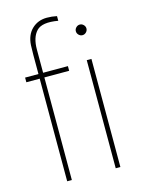

<svg xmlns="http://www.w3.org/2000/svg" viewBox="-114 -809 641 875"><g transform="rotate(-15 207.0 -372.0)"><path d="M195 -744Q219 -744 242 -739V-717Q168 -730 141 -701.5Q114 -673 114 -616V-506H231V-484H114V0H92V-484H29V-506H92V-596Q92 -621 93 -642Q96 -690 124.5 -717Q153 -744 195 -744ZM314.5 -632.5Q307 -640 307 -650Q307 -660 314.5 -667.5Q322 -675 332 -675Q342 -675 349.5 -667.5Q357 -660 357 -650Q357 -640 349.5 -632.5Q342 -625 332 -625Q322 -625 314.5 -632.5ZM321 0V-510H343V0Z"/></g></svg>

Font: Nacelle Thin
Style: Regular
Weight: 100
Designer: Sora Sagano
Foundry: Sora Sagano
Version: Version 1.000;FEAKit 1.0